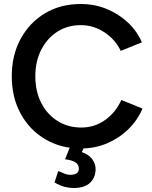

<svg xmlns="http://www.w3.org/2000/svg" viewBox="-20 -732 763 962"><path d="M386 12Q285 12 206.5 -34.5Q128 -81 83.5 -162.5Q39 -244 39 -350Q39 -456 83.5 -537.5Q128 -619 205.5 -665.5Q283 -712 385 -712Q453 -712 513.5 -687.5Q574 -663 620 -620Q666 -577 691 -520L585 -477Q558 -534 503.5 -570Q449 -606 385 -606Q318 -606 267 -573Q216 -540 186.5 -482.5Q157 -425 157 -350Q157 -274 186.5 -216.5Q216 -159 268 -126Q320 -93 388 -93Q454 -93 507 -131Q560 -169 588 -231L694 -188Q669 -129 622.5 -84Q576 -39 515.5 -13.5Q455 12 386 12ZM348 210Q327 210 303.5 204Q280 198 253 182L272 125Q288 132 303 138Q318 144 331 144Q349 144 362 137.5Q375 131 375 113Q375 92 357.5 81Q340 70 306 66L335 -6L403 2L390 30Q426 43 442.5 66Q459 89 459 115Q459 156 432 183Q405 210 348 210Z"/></svg>

Font: Figtree SemiBold
Style: Regular
Weight: 600
Designer: Erik Kennedy
Foundry: Erik Kennedy
Version: Version 2.001; ttfautohint (v1.8.4.7-5d5b);gftools[0.9.27]